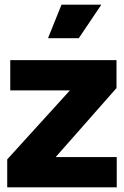

<svg xmlns="http://www.w3.org/2000/svg" viewBox="-20 -804 532 824"><path d="M11 -120 280 -416H24V-546H480V-426L219 -130H481V0H11ZM244 -784H415L318 -640H186Z"/></svg>

Font: Evergrow Sans 
Style: ExtraBold
Weight: 800
Foundry: 10Web
Version: Version 1.000